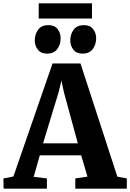

<svg xmlns="http://www.w3.org/2000/svg" viewBox="-38 -1126 776 1146"><path d="M42 -72.5 275.5 -747H442.5L662.5 -71.5L719 -61V0H411.5V-61L484 -72L446.5 -199H199.5L163 -70.5L242 -61V0H-16.5L-17.5 -61ZM426.5 -270.5 344 -573.5 328.5 -645 311 -572.5 219 -270.5ZM242 -806Q206 -806 187.8 -829.8Q169.5 -853.5 169.5 -884Q169.5 -922 189.8 -949Q210 -976 250.5 -976H251.5Q288 -976 306 -952.2Q324 -928.5 324 -898Q324 -860.5 303.8 -833.2Q283.5 -806 243 -806ZM453.5 -806Q418 -806 399.8 -829.8Q381.5 -853.5 381.5 -884Q381.5 -922 401.8 -949Q422 -976 462.5 -976H463.5Q499.5 -976 517.8 -952.2Q536 -928.5 536 -898Q536 -860.5 515.8 -833.2Q495.5 -806 454.5 -806ZM511 -1106V-1015.5H193V-1106Z"/></svg>

Font: Merriweather 24pt ExtraBold
Style: Regular
Weight: 800
Version: Version 2.100